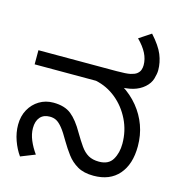

<svg xmlns="http://www.w3.org/2000/svg" viewBox="-116 -893 944 1010"><g transform="rotate(15 355.5 -388.0)"><path d="M483 12Q430 12 395.5 -8Q361 -28 337.5 -59.5Q314 -91 294 -125Q269 -169 251 -191Q233 -213 217.5 -221Q202 -229 182 -229Q148 -229 129.5 -207.5Q111 -186 111 -148Q111 -116 125 -82.5Q139 -49 162 -17L84 14Q61 -18 46 -60Q31 -102 31 -145Q31 -192 51 -228Q71 -264 105 -284.5Q139 -305 181 -305Q243 -305 279 -276Q315 -247 349 -187Q372 -148 391 -121Q410 -94 433.5 -80.5Q457 -67 492 -67Q544 -67 565.5 -103.5Q587 -140 587 -190Q587 -260 557.5 -320Q528 -380 478.5 -420.5Q429 -461 367 -474H33V-551H458Q512 -551 533.5 -556Q555 -561 566 -569Q579 -579 583.5 -591.5Q588 -604 588 -618Q588 -651 572 -682.5Q556 -714 523 -747L588 -790Q635 -738 652 -696.5Q669 -655 669 -612Q669 -593 661 -565.5Q653 -538 628 -516Q603 -494 568 -484Q533 -474 475 -474H451L508 -483Q559 -451 595 -407Q631 -363 650 -310.5Q669 -258 669 -198Q669 -100 620.5 -44Q572 12 483 12Z"/></g></svg>

Font: hexkannada15
Style: Book
Weight: 400
Designer: Jelle Bosma - Monotype Design Team
Foundry: Monotype Imaging Inc.
Version: Version 2.003